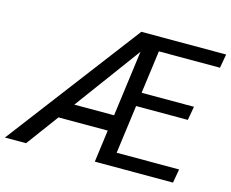

<svg xmlns="http://www.w3.org/2000/svg" viewBox="-161 -852 1193 993"><g transform="rotate(15 436.0 -355.5)"><path d="M852.5 -73.7H518.1L552.7 -333H829.6L842.8 -406.7H562.5L593.3 -636.7H920.4L933.6 -710.9H479.5L-60.5 0H52.7L180.2 -172.4H443.8L420.9 0H839.4ZM502 -609.9 455.1 -257.3H242.2Z"/></g></svg>

Font: Roboto
Style: Italic
Weight: 400
Italic angle: -12°
Designer: Google
Version: Version 2.137; 2017